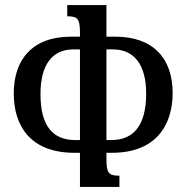

<svg xmlns="http://www.w3.org/2000/svg" viewBox="-20 -734 733 754"><path d="M420 -134C593 -134 658 -243 658 -369C658 -503 583 -590 433 -590H398V-714H244V-670C283 -670 294 -662 294 -607V-590H259C106 -590 34 -499 34 -367C34 -238 101 -134 272 -134H294V0H449V-44C407 -44 398 -54 398 -108V-134ZM294 -184H276C187 -184 139 -239 139 -365C139 -479 185 -540 268 -540H294ZM398 -540H424C507 -540 554 -479 554 -367C554 -239 503 -184 417 -184H398Z"/></svg>

Font: Noto Serif Armenian Condensed SemiBold
Style: Regular
Weight: 600
Width: 3
Designer: Monotype Design Team
Foundry: Monotype Imaging Inc.
Version: Version 2.008